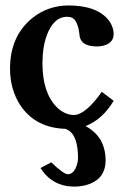

<svg xmlns="http://www.w3.org/2000/svg" viewBox="-20 -465 448 711"><path d="M129.9 157.2 169.9 136.2Q214.4 179.2 231 180.2Q253.4 180.2 264.6 146Q268.6 133.3 269 122.1Q269 32.2 227.1 14.2Q224.1 12.7 222.2 12.2H229Q111.3 11.2 53.7 -77.6Q17.6 -134.3 17.1 -210Q17.1 -332 100.6 -398.9Q158.2 -444.3 232.9 -444.8Q341.3 -444.8 384.3 -387.7Q400.4 -364.7 400.9 -339.8Q400.9 -304.7 360.8 -295.4Q350.6 -293.5 340.8 -293Q285.2 -293 276.4 -325.2Q275.4 -328.6 274.9 -331.1Q269.5 -389.6 245.6 -399.9Q237.8 -402.8 229 -402.8Q178.2 -402.8 152.8 -333Q137.2 -289.1 137.2 -231Q137.2 -120.6 191.4 -66.9Q220.2 -39.6 253.9 -39.1Q297.4 -40.5 356.9 -125L400.9 -91.8Q360.4 -23.4 296.9 2Q370.1 41 371.1 127.9Q371.1 200.2 299.3 220.2Q277.8 226.1 253.9 226.1Q173.3 225.1 129.9 157.2Z"/></svg>

Font: Linux Libertine O
Style: Bold
Weight: 700
Designer: Philipp H. Poll
Foundry: Philipp H. Poll
Version: Version 5.0.0